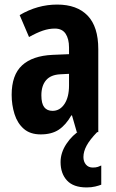

<svg xmlns="http://www.w3.org/2000/svg" viewBox="-20 -578 509 840"><path d="M230 -558Q317 -558 363.5 -509.5Q410 -461 410 -363V0H316L295 -73H292Q268 -31 237 -10.5Q206 10 158 10Q112 10 84 -14.5Q56 -39 43.5 -79Q31 -119 31 -163Q31 -250 76.5 -292Q122 -334 210 -338L282 -341V-370Q282 -408 267 -430.5Q252 -453 220 -453Q194 -453 167.5 -444Q141 -435 107 -416L66 -512Q144 -558 230 -558ZM244 -253Q202 -251 181.5 -227Q161 -203 161 -161Q161 -125 173.5 -109Q186 -93 210 -93Q242 -93 262 -123Q282 -153 282 -204V-255ZM345 109Q345 129 356 142Q367 155 386 155Q400 155 408.5 152Q417 149 423 146V230Q413 234 396.5 238Q380 242 359 242Q301 242 273 211.5Q245 181 245 131Q245 90 270.5 51.5Q296 13 335 -11L405 0Q373 33 359 59Q345 85 345 109Z"/></svg>

Font: Noto Sans Sinhala ExtraCondensed
Style: Bold
Weight: 700
Width: 2
Designer: Jelle Bosma - Monotype Design Team
Foundry: Monotype Imaging Inc.
Version: Version 2.006; ttfautohint (v1.8.4.7-5d5b)